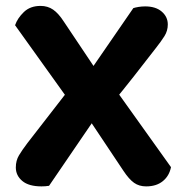

<svg xmlns="http://www.w3.org/2000/svg" viewBox="-20 -633 638 660"><path d="M253.5 -271.8 223.6 -278.5 31.8 -546.3Q40.1 -570.5 62 -591.6Q83.9 -612.7 119.4 -612.7Q144 -612.7 162.6 -599.9Q181.2 -587.1 199.8 -558.2L332.8 -359.5L370.3 -334.9L567.8 -58.4Q561.8 -28.2 539.7 -10.3Q517.7 7.7 482.2 7.7Q458.2 7.7 440.8 -4.6Q423.4 -16.9 404.1 -46.1ZM362.4 -273.9 321.3 -247.3 148.6 5.7Q142.6 6.7 135.8 7.2Q129 7.7 122.7 7.7Q78.9 7.7 56.7 -10.9Q34.4 -29.5 34.4 -57.4Q34.4 -80.9 45.2 -99Q56 -117.1 73.9 -140.7L224 -334.2L285.3 -383L438.3 -605.1Q445.3 -607.4 456.3 -609.2Q467.2 -611 479.1 -611Q515.3 -611 536 -593.1Q556.8 -575.2 556.8 -549Q556.8 -527.1 545.3 -508.8Q533.9 -490.6 514.7 -466.4Q477.6 -418.3 439.9 -370.3Q402.1 -322.4 362.4 -273.9Z"/></svg>

Font: Baloo Tammudu 2
Style: Regular
Weight: 400
Designer: Maithili Shingre, Omkar Shende and Ek Type
Foundry: Ek Type
Version: Version 1.700